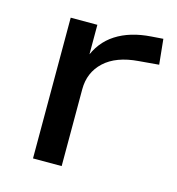

<svg xmlns="http://www.w3.org/2000/svg" viewBox="-82 -575 596 647"><g transform="rotate(15 216.0 -251.5)"><path d="M90 0V-491H183V-373H177Q198 -432 247 -463.5Q296 -495 369 -500L410 -503L419 -415L349 -409Q272 -403 231 -365Q190 -327 190 -268V0Z"/></g></svg>

Font: Nunito Sans 10pt SemiExpanded Medium
Style: Regular
Weight: 500
Width: 6
Designer: Vernon Adams
Foundry: Vernon Adams
Version: Version 3.101;gftools[0.9.27]